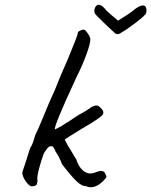

<svg xmlns="http://www.w3.org/2000/svg" viewBox="-20 -791 638 810"><path d="M74 -64 88 -106 107 -166Q116 -179 121.5 -197.5Q127 -216 128 -219Q138 -238 168 -311L187 -357Q215 -417 233 -465L249 -502L268 -546Q303 -631 307 -645Q307 -653 310.5 -657Q314 -661 318 -661Q323 -666 334 -666Q339 -666 350 -650.5Q361 -635 361 -624Q361 -607 345 -562.5Q329 -518 302 -464Q204 -253 212 -245Q216 -247 229 -253.5Q242 -260 256 -270Q265 -275 273 -280.5Q281 -286 287 -290Q318 -311 325 -313Q331 -317 348 -327Q366 -339 367 -340Q379 -346 387 -346Q393 -346 398 -342Q403 -338 410 -330Q416 -323 416 -316Q416 -309 408 -301.5Q400 -294 381 -282Q368 -273 354 -265Q340 -257 327 -249Q255 -205 253 -202Q255 -198 262.5 -184Q270 -170 277 -160L292 -134Q304 -117 304 -112Q313 -87 328.5 -73Q344 -59 362 -59Q371 -59 383 -64Q398 -70 407 -70Q421 -70 426 -54Q429 -48 429 -45Q429 -41 415 -27Q389 -1 362 -1Q353 -1 341 -6Q326 -5 303.5 -26Q281 -47 241 -99Q241 -103 230 -125Q226 -134 221 -141.5Q216 -149 214 -152Q214 -156 209.5 -162.5Q205 -169 203 -173Q192 -176 185.5 -171Q179 -166 173.5 -157Q168 -148 165 -144Q155 -118 145 -80.5Q135 -43 138 -32Q138 -16 133 -10.5Q128 -5 112 -5Q100 -9 87 -28.5Q74 -48 74 -64ZM476 -647Q467 -647 461 -655Q444 -670 413.5 -699.5Q383 -729 380 -734Q378 -740 378 -744Q378 -754 383 -762.5Q388 -771 397 -771Q407 -771 422 -755Q429 -745 450 -727.5Q471 -710 478 -704Q498 -716 519 -730Q540 -744 550 -753Q570 -768 583 -768Q591 -768 594.5 -762Q598 -756 598 -748Q598 -739 596 -735Q593 -726 553 -695.5Q513 -665 491 -653Q484 -647 476 -647Z"/></svg>

Font: Caveat
Style: Regular
Weight: 400
Designer: Pablo Impallari
Foundry: Pablo Impallari
Version: Version 1.500; ttfautohint (v1.6)